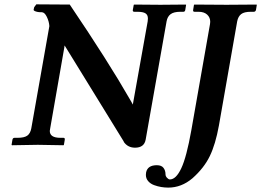

<svg xmlns="http://www.w3.org/2000/svg" viewBox="-20 -667 1201 883"><path d="M945.8 -556.2Q945.8 -558.1 946.3 -561.5Q946.8 -564.9 946.8 -566.9Q946.8 -586.9 932.6 -599.9Q918.5 -612.8 893.1 -612.8H875Q866.7 -612.8 868.2 -621.1L872.1 -645L874 -646Q982.9 -645 1022 -645L1159.2 -646L1161.1 -645L1157.2 -621.1Q1154.8 -612.8 1147 -612.8H1132.8Q1103 -612.8 1089.1 -602.1Q1075.2 -591.3 1070.8 -568.8L986.8 -89.8Q971.2 -3.4 944.8 51Q918.5 105.5 865.2 152.8Q814.5 195.8 753.9 195.8Q737.8 195.8 721.4 193.1Q705.1 190.4 688.5 184.3Q671.9 178.2 661.4 166Q650.9 153.8 650.9 137.2Q650.9 134.8 651.4 131.3Q651.9 127.9 651.9 126Q658.7 92.8 701.2 92.8Q722.7 92.8 731.9 105Q741.2 117.2 741.2 134.8Q741.2 143.1 748 150.6Q754.9 158.2 761.2 158.2Q789.6 158.2 813.7 106.9Q837.9 55.7 859.9 -67.9ZM659.2 -568.8Q660.2 -573.2 660.2 -582Q660.2 -598.6 648.9 -605.7Q637.7 -612.8 611.8 -612.8H598.1Q589.4 -612.8 590.8 -621.1L595.2 -645L597.2 -646Q679.2 -645 717.8 -645L834 -646L835.9 -645L832 -621.1Q830.6 -612.8 823.2 -612.8H809.1Q779.3 -612.8 764.6 -601.8Q750 -590.8 746.1 -568.8L649.9 -24.9Q643.1 12.2 601.1 12.2Q567.4 12.2 548.8 -15.1H549.8L280.8 -452.1Q278.8 -456.1 276.9 -458Q276.9 -457 275.9 -449.5Q274.9 -441.9 273.9 -438L210.9 -77.1Q209 -69.3 209 -64.9Q209 -33.2 257.8 -33.2H272Q279.3 -33.2 277.8 -23.9L273.9 -1L272 1Q189.9 -1 153.8 -1L35.2 1L33.2 -1L37.1 -23.9Q38.6 -33.2 46.9 -33.2H61Q91.3 -33.2 105.5 -43.2Q119.6 -53.2 124 -77.1L207 -546.9Q205.6 -568.4 195.3 -589.6Q185.1 -610.8 171.9 -610.8H167Q159.7 -610.8 152.1 -612.3Q144.5 -613.8 139.2 -616.5Q133.8 -619.1 134.8 -623L137.2 -633.8L147 -647L300.8 -646Q479 -382.3 578.1 -209Q581.1 -204.6 585.4 -196.3Q589.8 -188 590.8 -186Z"/></svg>

Font: Linux Libertine
Style: Bold Italic
Weight: 700
Italic angle: -11.5°
Designer: Philipp H. Poll
Foundry: Philipp H. Poll
Version: Version 4.0.5